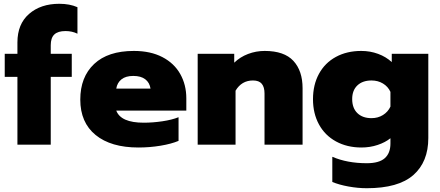

<svg xmlns="http://www.w3.org/2000/svg" viewBox="-20 -764 2322 1014"><path d="M72 -358H5V-480H72V-540Q72 -637 133.5 -690.5Q195 -744 293 -744Q348 -744 389 -726V-586Q361 -600 326 -600Q286 -600 267 -582Q248 -564 248 -525V-480H359V-358H248V0H72Z M404 -238Q404 -357 477 -426Q550 -495 687 -495Q775 -495 837.5 -462.5Q900 -430 932 -373Q964 -316 964 -245V-180H594Q618 -116 739 -116Q787 -116 837.5 -123.5Q888 -131 923 -145V-20Q885 -4 828 5.5Q771 15 711 15Q566 15 485 -51Q404 -117 404 -238ZM775 -296Q770 -328 747 -345.5Q724 -363 684 -363Q644 -363 621.5 -345Q599 -327 594 -296Z M1024 -480H1217V-433Q1248 -463 1290 -479Q1332 -495 1378 -495Q1481 -495 1529.5 -442.5Q1578 -390 1578 -298V0H1377V-270Q1377 -304 1362.5 -321.5Q1348 -339 1316 -339Q1256 -339 1224 -285V0H1024Z M1735 197V64Q1814 98 1917 98Q1982 98 2012 71.5Q2042 45 2042 -6V-34Q2015 -12 1974.5 1.5Q1934 15 1889 15Q1813 15 1754.5 -17Q1696 -49 1664.5 -107Q1633 -165 1633 -240Q1633 -316 1664.5 -374Q1696 -432 1754 -463.5Q1812 -495 1888 -495Q1935 -495 1977 -479.5Q2019 -464 2049 -436V-480H2242V-35Q2242 91 2163 160.5Q2084 230 1917 230Q1870 230 1820.5 221Q1771 212 1735 197ZM2042 -201V-279Q2029 -307 2002.5 -323Q1976 -339 1942 -339Q1895 -339 1867.5 -313Q1840 -287 1840 -241Q1840 -193 1867.5 -166.5Q1895 -140 1942 -140Q1976 -140 2002.5 -156.5Q2029 -173 2042 -201Z"/></svg>

Font: Prompt ExtraBold
Style: Regular
Weight: 800
Designer: Katatrad Team
Foundry: CadsonDemak
Version: Version 1.001